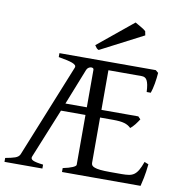

<svg xmlns="http://www.w3.org/2000/svg" viewBox="-91 -928 960 1013"><g transform="rotate(10 389.5 -422.0)"><path d="M377.9 -560.5Q377.9 -565.9 373.3 -568.4Q368.7 -570.8 362.3 -570.1Q356 -569.3 349.6 -564.9Q343.3 -560.5 339.8 -552.2L263.2 -358.9H377.9ZM750 -119.1Q745.6 -76.7 739.3 -45.4Q732.9 -14.2 729 0H308.1V-21Q341.3 -27.8 359.6 -35.9Q377.9 -43.9 377.9 -50.8V-317.9H246.6L139.2 -54.2Q132.8 -40 147.9 -32.7Q163.1 -25.4 203.1 -21V0H0V-21Q33.2 -26.9 52 -33.4Q70.8 -40 77.1 -54.2L278.8 -553.2Q282.2 -561.5 277.1 -567.1Q272 -572.8 259.8 -577.4Q247.6 -582 228.8 -585.9Q210 -589.8 186 -594.2V-615.2H702.1L716.8 -603Q715.8 -590.3 714.1 -575.2Q712.4 -560.1 709.7 -544.9Q707 -529.8 703.6 -516.1Q700.2 -502.4 696.8 -493.2H674.8Q673.8 -515.6 670.9 -530.8Q668 -545.9 663.1 -554.9Q658.2 -564 651.1 -567.6Q644 -571.3 634.8 -571.3H456.1V-358.9H653.8L667 -345.2Q662.6 -338.4 657.2 -330.6Q651.9 -322.8 645.8 -315.2Q639.6 -307.6 633.5 -301.3Q627.4 -294.9 622.1 -291Q614.7 -298.3 606.4 -303.2Q598.1 -308.1 586.9 -311.5Q575.7 -314.9 560.5 -316.4Q545.4 -317.9 524.9 -317.9H456.1V-75.2Q456.1 -67.9 459.7 -62.3Q463.4 -56.6 474.4 -52.5Q485.4 -48.3 505.1 -46.1Q524.9 -43.9 557.1 -43.9H620.1Q642.6 -43.9 658.4 -46.4Q674.3 -48.8 686.3 -57.4Q698.2 -65.9 708 -82.5Q717.8 -99.1 728 -127.9ZM386.7 -667.5Q378.4 -670.9 374.8 -675.5Q371.1 -680.2 364.7 -689.5L553.7 -844.2Q558.6 -841.3 566.9 -836.7Q575.2 -832 584 -826.9Q592.8 -821.8 600.1 -816.9Q607.4 -812 611.3 -808.1L615.7 -786.1Z"/></g></svg>

Font: Gentium Plus Am
Style: Regular
Weight: 400
Designer: J. Victor Gaultney, Annie Olsen, Iska Routamaa, Becca Hirsbrunner
Foundry: SIL International
Version: Version 5.000